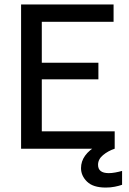

<svg xmlns="http://www.w3.org/2000/svg" viewBox="-20 -670 582 865"><path d="M75 0V-650H491.7V-571.7H168.3V-387.5H423.3V-312.5H168.3V-78.3H496.7V0ZM456.7 175Q399.2 175 372.1 148.3Q345 121.7 345 87.5Q345 26.7 418.3 -15L496.7 -5V0Q466.7 10 444.2 28.8Q421.7 47.5 421.7 72.5Q421.7 110 470 110Q483.3 110 499.2 107.1Q515 104.2 530 100V162.5Q515.8 167.5 497.1 171.2Q478.3 175 456.7 175Z"/></svg>

Font: Familjen Grotesk GF
Style: Regular
Weight: 400
Designer: Anders Wikstroem, Jonas Baeckman, Matilda Gysing, Kristian Moeller
Foundry: Familjen STHLM AB
Version: Version 2.000; Beta; Release 4; Build 6